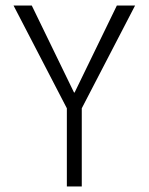

<svg xmlns="http://www.w3.org/2000/svg" viewBox="-20 -675 540 695"><path d="M276 -283V0H222V-283L29 -655H95L248 -340H250L403 -655H469Z"/></svg>

Font: Lekton
Style: Regular
Weight: 400
Designer: Paolo Mazzetti, Luciano Perondi, Raffaele Flato, Elena Papassissa, Emilio Macchia, Michela Povoleri, Tobias Seemiller, R
Version: Version 34.000